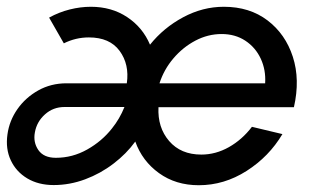

<svg xmlns="http://www.w3.org/2000/svg" viewBox="-59 -534 959 567"><path d="M99.5 12.5Q54.5 12.5 21.5 -7.2Q-11.5 -27 -27.2 -60.8Q-43 -94.5 -37 -137Q-31.5 -177.5 -7.5 -211.8Q16.5 -246 54 -267Q91.5 -288 137.5 -288H315.5Q323.5 -344 294.2 -383.8Q265 -423.5 203.5 -423.5Q164.5 -423.5 129.5 -406L86 -482Q115 -498 146.8 -506Q178.5 -514 209.5 -514Q270.5 -514 316.5 -483.5Q362.5 -453 384 -402Q424 -452 481.8 -483Q539.5 -514 602 -514Q678 -514 731 -473.8Q784 -433.5 805.8 -366.2Q827.5 -299 809 -217.5H409Q406 -157.5 440.5 -117.5Q475 -77.5 535.5 -77.5Q578 -77.5 617 -99.5Q656 -121.5 685 -159.5L775 -138Q735.5 -71.5 669.2 -29.2Q603 13 528 13Q460 13 410.5 -22.8Q361 -58.5 340.5 -116Q314.5 -80 276.2 -50.8Q238 -21.5 192.5 -4.5Q147 12.5 99.5 12.5ZM412 -288H724Q726.5 -327.5 711 -360.8Q695.5 -394 665.5 -413.8Q635.5 -433.5 595.5 -433.5Q555 -433.5 518 -414Q481 -394.5 453 -361.5Q425 -328.5 412 -288ZM106 -68Q155 -68 198.5 -92.5Q242 -117 271.5 -154.5Q294.5 -183 308.5 -218H131.5Q98 -218 73.8 -196.2Q49.5 -174.5 44 -143Q38.5 -114 54.2 -91Q70 -68 106 -68Z"/></svg>

Font: Urbanist Medium
Style: Italic
Weight: 500
Italic angle: -8°
Designer: Corey Hu
Foundry: Corey Hu
Version: Version 1.330; ttfautohint (v1.8.4.7-5d5b)